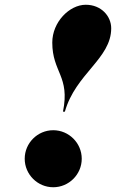

<svg xmlns="http://www.w3.org/2000/svg" viewBox="-20 -778 488 808"><path d="M448 -659C448 -710 406 -758 341 -758C272 -758 200 -685 200 -599C200 -473 275.5 -458 245 -308H253C298 -468 448 -531 448 -659ZM84 -110C84 -44 138 10 204 10C270 10 324 -44 324 -110C324 -176 270 -230 204 -230C138 -230 84 -176 84 -110Z"/></svg>

Font: Bodoni* 16pt Fatface
Style: Italic
Weight: 900
Italic angle: -13°
Version: Version 2.3